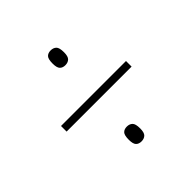

<svg xmlns="http://www.w3.org/2000/svg" viewBox="-127 -699 679 679"><g transform="rotate(-45 212.5 -359.5)"><path d="M213 -513Q200 -513 192.5 -520.5Q185 -528 185 -549Q185 -572 192.5 -579.5Q200 -587 213 -587Q226 -587 234 -579.5Q242 -572 242 -549Q242 -528 234 -520.5Q226 -513 213 -513ZM50 -344V-372H375V-344ZM213 -132Q200 -132 192.5 -139.5Q185 -147 185 -168Q185 -191 192.5 -198.5Q200 -206 213 -206Q226 -206 234 -198.5Q242 -191 242 -168Q242 -147 234 -139.5Q226 -132 213 -132Z"/></g></svg>

Font: Noto Serif Thai ExtraCondensed Thin
Style: Regular
Weight: 100
Width: 2
Designer: Monotype Design Team
Foundry: Monotype Imaging Inc.
Version: Version 2.001; ttfautohint (v1.8.4.7-5d5b)